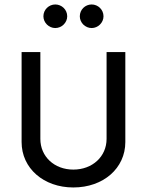

<svg xmlns="http://www.w3.org/2000/svg" viewBox="-20 -827 654 855"><path d="M226.1 -702.1C254.9 -702.1 279.3 -726.1 279.3 -754.4C279.3 -784.2 254.9 -807.1 226.1 -807.1C197.8 -807.1 173.3 -784.2 173.3 -754.4C173.3 -726.1 197.8 -702.1 226.1 -702.1ZM388.2 -702.1C416.5 -702.1 440.9 -726.1 440.9 -754.4C440.9 -784.2 416.5 -807.1 388.2 -807.1C359.4 -807.1 335.4 -784.2 335.4 -754.4C335.4 -726.1 359.4 -702.1 388.2 -702.1ZM306.6 7.8C439.9 7.8 538.1 -77.6 538.1 -194.3V-595.2H454.6V-208.5C454.6 -129.9 391.6 -71.8 306.6 -71.8C221.7 -71.8 159.7 -129.9 159.7 -208.5V-595.2H76.2V-194.3C76.2 -77.6 174.3 7.8 306.6 7.8Z"/></svg>

Font: Now Medium
Style: Regular
Weight: 500
Designer: Alfredo Marco Pradil
Foundry: Alfredo Marco Pradil
Version: Version 1.200;hotconv 1.0.109;makeotfexe 2.5.65596